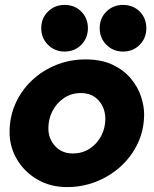

<svg xmlns="http://www.w3.org/2000/svg" viewBox="-20 -750 626 782"><path d="M253 12Q185 12 132 -19Q79 -50 49 -101Q19 -152 19 -212Q19 -274 43 -328Q67 -382 110 -422.5Q153 -463 209 -485.5Q265 -508 328 -508Q394 -508 439.5 -486Q485 -464 513.5 -429.5Q542 -395 554.5 -356.5Q567 -318 567 -285Q567 -222 542 -168Q517 -114 473 -73.5Q429 -33 372.5 -10.5Q316 12 253 12ZM276 -125Q316 -125 346 -145Q376 -165 392.5 -197Q409 -229 409 -265Q409 -310 382 -340.5Q355 -371 309 -371Q271 -371 241 -351Q211 -331 194 -298.5Q177 -266 177 -227Q177 -185 204.5 -155Q232 -125 276 -125ZM481 -540Q441 -540 413.5 -567.5Q386 -595 386 -635Q386 -676 413.5 -703Q441 -730 481 -730Q522 -730 549 -703Q576 -676 576 -635Q576 -595 549 -567.5Q522 -540 481 -540ZM243 -540Q203 -540 175.5 -567.5Q148 -595 148 -635Q148 -676 175.5 -703Q203 -730 243 -730Q284 -730 311 -703Q338 -676 338 -635Q338 -595 311 -567.5Q284 -540 243 -540Z"/></svg>

Font: Rethink Sans ExtraBold
Style: Italic
Weight: 800
Italic angle: -10°
Designer: The Rethink Sans project authors (Hans Thiessen). DM Sans designed by Colophon Foundry.
Foundry: Rethink Communications LLC
Version: Version 1.001